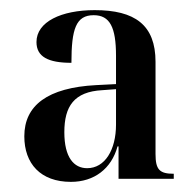

<svg xmlns="http://www.w3.org/2000/svg" viewBox="-20 -739 382 379"><path d="M120 -380C166 -380 200 -406 212 -450H214V-386H323V-396C295 -396 287 -404 287 -435V-617C287 -690 246 -719 167 -719C101 -719 52 -696 52 -656C52 -627 75 -615 121 -615C121 -682 130 -709 165 -709C197 -709 209 -685 209 -629V-573L170 -571C74 -566 28 -531 28 -470C28 -416 60 -380 120 -380ZM152 -407C126 -407 107 -428 107 -478C107 -529 126 -558 182 -561L209 -563V-493C209 -443 187 -407 152 -407Z"/></svg>

Font: Noto Serif Display Condensed Medium
Style: Regular
Weight: 500
Width: 3
Designer: Monotype Design Team
Foundry: Monotype Imaging Inc.
Version: Version 2.009